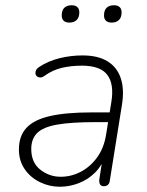

<svg xmlns="http://www.w3.org/2000/svg" viewBox="-20 -703 560 731"><path d="M208 8Q168 8 132 -9.5Q96 -27 74 -59Q52 -91 52 -134Q52 -185 80.5 -216Q109 -247 170 -261Q231 -275 327 -275H408L402 -238H343Q250 -238 197 -228.5Q144 -219 121.5 -196.5Q99 -174 99 -136Q99 -84 133.5 -57Q168 -30 211 -30Q251 -30 287.5 -49Q324 -68 350 -104Q376 -140 384 -191L404 -315Q415 -383 388.5 -418Q362 -453 292 -453Q252 -453 216.5 -445Q181 -437 149 -414Q141 -408 133.5 -408Q126 -408 121 -412Q116 -416 115 -422Q114 -428 117 -435Q120 -442 129 -448Q164 -471 207 -481.5Q250 -492 294 -492Q353 -492 389.5 -469.5Q426 -447 440 -404.5Q454 -362 444 -302L398 -15Q397 -5 391 0.5Q385 6 375 6Q365 6 361 -1Q357 -8 358 -19L373 -116H383Q370 -74 342.5 -46.5Q315 -19 279.5 -5.5Q244 8 208 8ZM405 -617Q391 -617 383.5 -624Q376 -631 376 -644Q376 -664 386 -673.5Q396 -683 414 -683Q428 -683 435.5 -676Q443 -669 443 -656Q443 -637 433 -627Q423 -617 405 -617ZM244 -617Q230 -617 222.5 -624Q215 -631 215 -644Q215 -664 225 -673.5Q235 -683 253 -683Q267 -683 274.5 -676Q282 -669 282 -656Q282 -637 272 -627Q262 -617 244 -617Z"/></svg>

Font: Nunito ExtraLight
Style: Italic
Weight: 200
Italic angle: -9°
Designer: Vernon Adams
Foundry: Vernon Adams
Version: Version 3.602